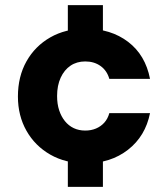

<svg xmlns="http://www.w3.org/2000/svg" viewBox="-20 -626 656 750"><path d="M245 104V-76H382V104ZM245 -426V-606H382V-426ZM314 12Q236 12 176.5 -22Q117 -56 83.5 -115Q50 -174 50 -249Q50 -327 83.5 -386.5Q117 -446 176.5 -480Q236 -514 314 -514Q413 -514 480.5 -462.5Q548 -411 566 -318H407Q398 -350 373 -368Q348 -386 313 -386Q280 -386 255.5 -369.5Q231 -353 217 -322.5Q203 -292 203 -251Q203 -220 211 -195.5Q219 -171 233.5 -153Q248 -135 268 -125.5Q288 -116 313 -116Q336 -116 355 -124Q374 -132 387.5 -147Q401 -162 407 -184H566Q548 -94 480 -41Q412 12 314 12Z"/></svg>

Font: DM Sans 16pt Black
Style: Regular
Weight: 900
Version: Version 4.004;gftools[0.9.30]